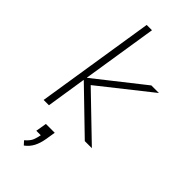

<svg xmlns="http://www.w3.org/2000/svg" viewBox="-299 -760 1075 1075"><g transform="rotate(45 238.0 -223.0)"><path d="M47 0 158 -705H200L130 -260H132L416 -484H476L149 -225L155 -264L429 0H373L128 -237H126L89 0ZM149 259 129 237Q156 214 164 193Q172 172 177 144L190 151H140L151 86H221L211 147Q205 183 190.5 211Q176 239 149 259Z"/></g></svg>

Font: Nunito Sans 12pt ExtraLight
Style: Italic
Weight: 200
Italic angle: -9°
Designer: Vernon Adams
Foundry: Vernon Adams
Version: Version 3.101;gftools[0.9.27]